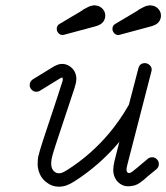

<svg xmlns="http://www.w3.org/2000/svg" viewBox="-20 -678 627 724"><path d="M415 -588 499 -638 504 -642Q515 -648 521 -651Q530 -656 539 -657Q540 -657 542 -657.5Q544 -658 546 -658Q555 -657 562 -655Q576 -649 583 -636Q585 -632 586 -628Q587 -624 587 -619Q587 -613 585 -607Q581 -594 568 -586Q561 -582 551 -579L432 -547Q429 -546 426 -546Q417 -546 410.5 -553Q404 -560 404 -569Q404 -575 406.5 -580Q409 -585 415 -588ZM205 -588 289 -638 294 -642Q305 -648 311 -651Q320 -656 329 -657Q330 -657 332 -657.5Q334 -658 336 -658Q345 -657 352 -655Q366 -649 373 -636Q375 -632 376 -628Q377 -624 377 -619Q377 -613 375 -607Q371 -594 358 -586Q351 -582 341 -579L222 -547Q219 -546 216 -546Q207 -546 200.5 -553Q194 -560 194 -569Q194 -575 196.5 -580Q199 -585 205 -588ZM537 -79Q544 -85 554 -85Q564 -85 571.5 -77.5Q579 -70 579 -59Q579 -48 570 -40Q543 -18 537.5 -13.5Q532 -9 529.5 -6.5Q527 -4 523.5 -1Q520 2 517.5 3.5Q515 5 513 7Q500 18 484 22Q468 25 461.5 24.5Q455 24 450 23Q432 18 420 3Q407 -14 407 -37Q407 -51 412 -72L430 -143Q357 -56 262 5Q245 16 231 21Q217 26 202 26Q176 26 156 10Q139 -2 130.5 -21Q122 -40 122 -58Q122 -76 124 -87Q129 -108 142 -148Q216 -370 216 -373Q217 -378 217 -380L215 -386Q210 -385 204 -381L131 -336Q125 -332 116 -332Q107 -332 99.5 -339.5Q92 -347 92 -357Q92 -371 104 -379Q182 -427 185 -428.5Q188 -430 193 -432Q203 -437 215 -437Q227 -437 238 -431Q249 -425 257 -415Q268 -400 268 -380Q267 -366 265 -360Q263 -354 262.5 -352.5Q262 -351 262 -349Q261 -347 190 -132Q178 -95 175.5 -83Q173 -71 173 -61Q173 -40 186 -30Q198 -21 215 -27Q222 -30 235 -38Q324 -95 392 -176Q432 -224 463 -278Q465 -281 466 -283L502 -421Q507 -440 527 -440Q533 -440 539 -436.5Q545 -433 548.5 -427.5Q552 -422 552 -417Q552 -412 551 -409L461 -60Q457 -44 457 -40Q457 -33 459 -30Q461 -27 463 -26Q469 -24 478 -30Q484 -34 537 -79ZM479 -30Q479 -30 479 -30Z"/></svg>

Font: TT2020Base
Style: Italic
Weight: 400
Italic angle: -15°
Version: Version 0.2.000